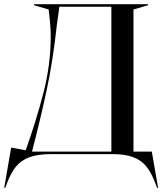

<svg xmlns="http://www.w3.org/2000/svg" viewBox="-41 -732 771 912"><path d="M12 -31 81 -18Q130 -155 165 -290Q200 -425 200 -560Q200 -607 190 -687L121 -707V-712H662V-707L593 -687V-12H680L710 160H705L697 139Q678 88 654 58.5Q630 29 591.5 14.5Q553 0 492 0H203Q139 0 99.5 14.5Q60 29 35.5 58.5Q11 88 -8 139L-16 160H-21ZM488 -12V-700H241L229 -613Q210 -439 179.5 -298Q149 -157 111 -12Z"/></svg>

Font: Nyght Serif
Style: Regular
Weight: 400
Designer: Maksym Kobuzan
Version: Version 0.410